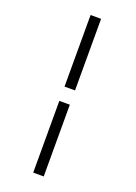

<svg xmlns="http://www.w3.org/2000/svg" viewBox="-177 -939 780 1099"><g transform="rotate(20 213.0 -389.0)"><path d="M239 -869V-433H175V-869ZM239 -346V91H175V-346Z"/></g></svg>

Font: Martel UltraLight
Style: Regular
Weight: 250
Designer: Dan Reynolds
Foundry: Dan Reynolds
Version: Version 1.001; ttfautohint (v1.1) -l 5 -r 5 -G 72 -x 0 -D la